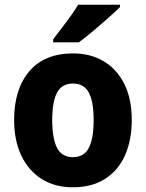

<svg xmlns="http://www.w3.org/2000/svg" viewBox="-20 -786 620 816"><path d="M540 -276Q540 -191 511.5 -126.5Q483 -62 427 -26Q371 10 289 10Q212 10 156 -26Q100 -62 70 -126Q40 -190 40 -276Q40 -407 104.5 -483Q169 -559 291 -559Q364 -559 420 -526Q476 -493 508 -430Q540 -367 540 -276ZM202 -275Q202 -197 222.5 -157.5Q243 -118 290 -118Q337 -118 357.5 -157.5Q378 -197 378 -276Q378 -354 357.5 -392.5Q337 -431 290 -431Q243 -431 222.5 -392.5Q202 -354 202 -275ZM490 -756Q472 -738 440.5 -710Q409 -682 375 -653.5Q341 -625 315 -606H206V-619Q231 -652 261.5 -692Q292 -732 312 -766H490Z"/></svg>

Font: Noto Sans Gujarati SemiCondensed ExtraBold
Style: Regular
Weight: 800
Width: 4
Designer: Jelle Bosma - Monotype Design Team, Universal Thirst
Foundry: Monotype Imaging Inc.
Version: Version 2.106; ttfautohint (v1.8.4.7-5d5b)